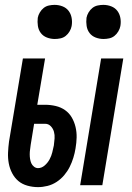

<svg xmlns="http://www.w3.org/2000/svg" viewBox="-20 -760 540 788"><path d="M309 0 395 -520H486L400 0ZM136 8Q114 8 92.5 2Q71 -4 55.5 -17Q40 -30 30 -49Q20 -68 16 -89.5Q12 -111 13 -133.5Q14 -156 17 -179L74 -520H165L133 -330H165Q187 -330 208.5 -325Q230 -320 247 -308Q264 -296 274.5 -278Q285 -260 290 -239Q295 -218 294.5 -196Q294 -174 290 -151Q287 -132 281 -112.5Q275 -93 266 -75Q257 -57 243.5 -41Q230 -25 212.5 -13.5Q195 -2 175 3Q155 8 136 8ZM136 -70Q151 -70 163.5 -81Q176 -92 183.5 -106Q191 -120 194.5 -134.5Q198 -149 201 -163Q203 -178 204 -192Q205 -206 201.5 -219Q198 -232 188.5 -242Q179 -252 165 -252H120L106 -166Q105 -156 103.5 -146.5Q102 -137 102 -127Q102 -117 103.5 -107.5Q105 -98 108.5 -90Q112 -82 119.5 -76Q127 -70 136 -70ZM405 -600Q388 -600 372.5 -606Q357 -612 347.5 -624.5Q338 -637 335.5 -653.5Q333 -670 335 -687Q337 -698 343.5 -709Q350 -720 359.5 -727.5Q369 -735 381 -737.5Q393 -740 404 -740Q421 -740 436.5 -734Q452 -728 461.5 -715.5Q471 -703 474 -686.5Q477 -670 474 -653Q472 -642 465.5 -631Q459 -620 449.5 -612.5Q440 -605 428 -602.5Q416 -600 405 -600ZM205 -600Q188 -600 172.5 -606Q157 -612 147.5 -624.5Q138 -637 135.5 -653.5Q133 -670 135 -687Q137 -698 143.5 -709Q150 -720 159.5 -727.5Q169 -735 181 -737.5Q193 -740 204 -740Q221 -740 236.5 -734Q252 -728 261.5 -715.5Q271 -703 274 -686.5Q277 -670 274 -653Q272 -642 265.5 -631Q259 -620 249.5 -612.5Q240 -605 228 -602.5Q216 -600 205 -600Z"/></svg>

Font: Iosevka Semibold
Style: Italic
Weight: 600
Italic angle: -9°
Monospace: yes
Designer: Belleve Invis
Foundry: Belleve Invis
Version: Version 32.5.0; ttfautohint (v1.8.4)